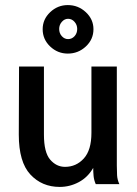

<svg xmlns="http://www.w3.org/2000/svg" viewBox="-20 -725 540 756"><path d="M215 11Q145 11 99.5 -38Q54 -87 54 -195L55 -463H153V-195Q153 -125 177.5 -96.5Q202 -68 236 -68Q280 -68 310 -101Q340 -134 340 -202V-463H440V-73Q440 -53 441 -35Q442 -17 450 0H357Q350 -16 348.5 -32Q347 -48 347 -64Q326 -27 290.5 -8Q255 11 215 11ZM247 -514Q207 -514 177.5 -542Q148 -570 148 -610Q148 -649 177.5 -677Q207 -705 247 -705Q288 -705 318 -677Q348 -649 348 -610Q348 -570 318 -542Q288 -514 247 -514ZM248 -571Q263 -571 273.5 -582.5Q284 -594 284 -611Q284 -627 273.5 -639Q263 -651 248 -651Q234 -651 223.5 -639Q213 -627 213 -611Q213 -594 223.5 -582.5Q234 -571 248 -571Z"/></svg>

Font: Inconsolata SemiBold
Style: Regular
Weight: 600
Monospace: yes
Designer: Raph Levien, Cyreal, Brenton Simpson
Foundry: Raph Levien, Cyreal, Google
Version: Version 3.100; ttfautohint (v1.8.4.7-5d5b)